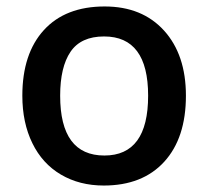

<svg xmlns="http://www.w3.org/2000/svg" viewBox="-20 -570 651 600"><path d="M561 -271Q561 -138.7 493.2 -64.5Q425.3 9.8 304.2 9.8Q228.5 9.8 170.4 -24.4Q112.3 -58.6 81.1 -122.6Q49.8 -186.5 49.8 -271Q49.8 -402.3 117.2 -476.1Q184.6 -549.8 307.1 -549.8Q424.3 -549.8 492.7 -474.4Q561 -398.9 561 -271ZM168 -271Q168 -84 306.2 -84Q442.9 -84 442.9 -271Q442.9 -456.1 305.2 -456.1Q232.9 -456.1 200.4 -408.2Q168 -360.4 168 -271Z"/></svg>

Font: TypoPRO Open Sans
Style: Regular
Weight: 600
Foundry: Ascender Corporation
Version: Version 1.10